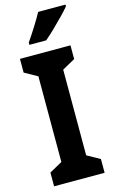

<svg xmlns="http://www.w3.org/2000/svg" viewBox="-140 -987 620 1039"><g transform="rotate(-15 170.5 -467.0)"><path d="M310 0H27V-77L99 -117V-597L27 -637V-714H310V-637L238 -597V-117L310 -77ZM341 -924Q326 -906 299.5 -878.5Q273 -851 243.5 -822.5Q214 -794 190 -774H96V-787Q121 -823 145.5 -862Q170 -901 188 -934H341Z"/></g></svg>

Font: Noto Sans Gujarati Condensed
Style: Bold
Weight: 700
Width: 3
Designer: Jelle Bosma - Monotype Design Team, Universal Thirst
Foundry: Monotype Imaging Inc.
Version: Version 2.106; ttfautohint (v1.8.4.7-5d5b)